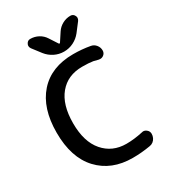

<svg xmlns="http://www.w3.org/2000/svg" viewBox="-228 -1099 1079 1206"><g transform="rotate(-30 311.5 -496.0)"><path d="M501 -122.1Q505.9 -124 510.7 -124Q524.4 -124 535.2 -115.2Q550.8 -103.5 550.8 -84Q550.8 -69.3 544.4 -55.7Q538.1 -42 526.4 -33.2Q514.6 -24.4 500 -22.5Q436.5 -11.7 373 -11.7Q219.7 -11.7 128.4 -109.4Q37.1 -207 37.1 -387.7Q37.1 -565.4 125.5 -664.6Q213.9 -763.7 373 -763.7Q436.5 -763.7 496.1 -752.9Q517.6 -749 531.7 -731.4Q545.9 -713.9 545.9 -691.4Q545.9 -671.9 530.3 -660.2Q519.5 -652.3 506.8 -652.3Q502 -652.3 496.1 -653.3Q475.6 -659.2 460.9 -662.1Q431.6 -667 382.8 -667Q277.3 -667 216.8 -594.2Q156.2 -521.5 156.2 -387.2Q156.2 -252.9 218.8 -180.7Q281.2 -108.4 382.8 -108.4Q438.5 -108.4 501 -122.1ZM328.1 -867.2Q329.1 -864.3 333 -864.3Q336.9 -864.3 337.9 -867.2L377 -926.8Q393.6 -952.1 420.9 -966.8Q448.2 -981.4 478.5 -981.4Q499 -981.4 507.8 -962.9Q511.7 -956.1 511.7 -948.2Q511.7 -938.5 504.9 -928.7L457 -866.2Q434.6 -837.9 402.3 -821.8Q370.1 -805.7 333.5 -805.7Q296.9 -805.7 264.6 -821.8Q232.4 -837.9 210 -866.2L162.1 -928.7Q155.3 -938.5 155.3 -948.2Q155.3 -956.1 159.2 -962.9Q168 -981.4 187.5 -981.4Q218.8 -981.4 246.1 -966.8Q273.4 -952.1 290 -925.8Z"/></g></svg>

Font: Gen Jyuu GothicX Medium
Style: Regular
Weight: 500
Designer: Ryoko NISHIZUKA (kana &amp; ideographs); Paul D. Hunt (Latin, Greek &amp; Cyrillic); Wenlong ZHANG (bopomofo); Sandoll C
Version: Version 1.058.20140828